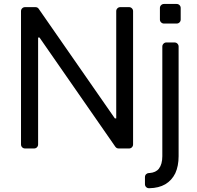

<svg xmlns="http://www.w3.org/2000/svg" viewBox="-20 -764 1016 988"><path d="M88.1 -21V-706.7Q88.1 -715.2 94.1 -721.2Q100.1 -727.3 109 -727.3H162.3Q167.6 -727.3 172.2 -725Q176.8 -722.7 179.3 -718.4L571 -154.8H578.1V-706.7Q578.1 -715.2 584.2 -721.2Q590.2 -727.3 599.1 -727.3H644.2Q652.7 -727.3 658.7 -721.2Q664.8 -715.2 664.8 -706.7V-21Q664.8 -12.1 658.7 -6Q652.7 0 644.2 0H590.6Q579.9 0 573.5 -8.9L183.2 -571H176.1V-21Q176.1 -12.1 170.1 -6Q164.1 0 155.5 0H109Q100.1 0 94.1 -6Q88.1 -12.1 88.1 -21ZM725.9 183.6V147.4Q725.9 138.5 731.7 132.6Q737.6 126.8 746.1 126.4H749.6Q782 123.9 797.6 104Q815.3 81 815.3 39.8V-524.5Q815.3 -533 821.4 -539.2Q827.4 -545.5 835.9 -545.5H878.2Q887.1 -545.5 893.1 -539.2Q899.1 -533 899.1 -524.5V39.8Q899.1 90.2 882.1 127.5Q864 164.4 830.3 184.3Q797.2 203.5 748.9 204.5H746.8Q737.9 204.5 731.9 198.5Q725.9 192.5 725.9 183.6ZM802.9 -723Q802.9 -731.5 809.1 -737.6Q815.3 -743.6 823.9 -743.6H888.8Q897.7 -743.6 903.8 -737.6Q909.8 -731.5 909.8 -723V-663.4Q909.8 -654.8 903.8 -648.8Q897.7 -642.8 888.8 -642.8H823.9Q815.3 -642.8 809.1 -648.8Q802.9 -654.8 802.9 -663.4Z"/></svg>

Font: DeltaSans
Style: Regular
Weight: 400
Designer: Rasmus Andersson
Foundry: rsms
Version: Version 3.012